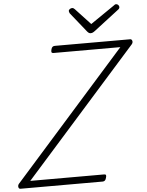

<svg xmlns="http://www.w3.org/2000/svg" viewBox="-125 -1316 1055 1375"><g transform="rotate(-5 403.0 -628.5)"><path d="M-35 0Q-43 0 -46.5 -6Q-50 -12 -49.5 -20.5Q-49 -29 -43 -36L766 -948H285Q275 -948 272 -954Q269 -960 273 -974Q276 -987 282.5 -992.5Q289 -998 299 -998H841Q852 -998 855.5 -985.5Q859 -973 849 -961L40 -50H571Q582 -50 584 -44Q586 -38 582 -25Q579 -12 572.5 -6Q566 0 556 0ZM762 -1257Q771 -1257 777.5 -1250Q784 -1243 784 -1236Q784 -1230 782 -1226Q780 -1222 775 -1218L594 -1079Q585 -1072 578 -1069Q571 -1066 563 -1066Q556 -1066 550.5 -1069.5Q545 -1073 539 -1080L426 -1221Q424 -1226 422.5 -1230Q421 -1234 421 -1237Q421 -1246 429.5 -1251.5Q438 -1257 446 -1257Q452 -1257 456 -1254.5Q460 -1252 465 -1247L573 -1131L741 -1246Q749 -1252 753 -1254.5Q757 -1257 762 -1257Z"/></g></svg>

Font: Playwrite US Trad ExtraLight
Style: Regular
Weight: 250
Designer: Veronika Burian, José Scaglione
Foundry: TypeTogether
Version: Version 1.003